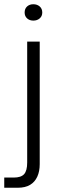

<svg xmlns="http://www.w3.org/2000/svg" viewBox="-47 -717 287 904"><path d="M-27 167V119H18Q52 119 66.5 103Q81 87 81 48V-521H140V56Q140 90 128.5 115Q117 140 94.5 153.5Q72 167 36 167ZM110 -620Q92 -620 80.5 -630.5Q69 -641 69 -658Q69 -676 80.5 -686.5Q92 -697 110 -697Q128 -697 140 -686.5Q152 -676 152 -658Q152 -641 140 -630.5Q128 -620 110 -620Z"/></svg>

Font: Mona Sans ExtraLight Light
Style: Regular
Weight: 300
Version: Version 2.000